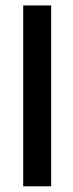

<svg xmlns="http://www.w3.org/2000/svg" viewBox="-20 -671 264 691"><path d="M73.2 -651.4H154.3H164.1V-641.6V-10.3V-0.5H154.3H73.2H63.5V-10.3V-641.6V-651.4Z"/></svg>

Font: Shabnam Medium FD-WOL
Style: Medium-FD-WOL
Weight: 500
Foundry: DejaVu fonts team - Redesigned by Saber Rastikerdar - Based on Vazir font
Version: Version 5.0.1